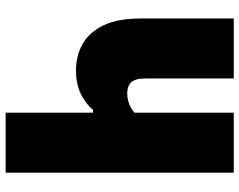

<svg xmlns="http://www.w3.org/2000/svg" viewBox="-104 -744 848 680"><g transform="rotate(-90 320.0 -404.0)"><path d="M48.5 0V-808H261V-498.5H270.5Q295.5 -527.5 330.5 -543.2Q365.5 -559 411 -559Q461.5 -559 503.2 -536Q545 -513 569.8 -462.5Q594.5 -412 594.5 -329V0H382V-313.5Q382 -350 368 -363.8Q354 -377.5 329 -377.5Q316 -377.5 303.5 -374.2Q291 -371 280 -365.2Q269 -359.5 261 -351.5V0Z"/></g></svg>

Font: Encode Sans Condensed Thin Black
Style: Regular
Weight: 900
Version: Version 3.002